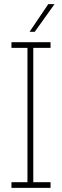

<svg xmlns="http://www.w3.org/2000/svg" viewBox="-20 -903 298 923"><path d="M223 0V-27H140V-673H223V-700H35V-673H112V-27H35V0ZM147 -750Q171 -783 194.5 -816.5Q218 -850 242 -883H212Q189 -850 167 -816.5Q145 -783 122 -750Z"/></svg>

Font: Josefin Slab Thin Light
Style: Regular
Weight: 300
Version: Version 2.000